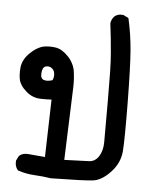

<svg xmlns="http://www.w3.org/2000/svg" viewBox="-48 -487 596 711"><g transform="rotate(5 250.0 -132.0)"><path d="M167 181.6Q137.2 176.8 106.4 175.3Q75.2 173.8 44.9 163.6L43.5 163.1L42.5 162.1Q31.2 148.4 33.2 128.4V127.4L33.7 126.5L41.5 110.8L42 109.9L43 108.9Q55.7 97.7 76.7 99.6L138.7 105L144.5 -108.9Q135.3 -108.4 124.8 -108.2Q114.3 -107.9 103 -108.4Q73.7 -109.4 50.8 -128.9Q43.5 -135.3 37.8 -141.6Q32.2 -147.9 28.3 -154.8Q24.4 -161.6 22 -168.5Q21 -173.3 20 -179Q19 -184.6 18.8 -190.7Q18.6 -196.8 18.8 -203.4Q19 -210 19.5 -217.3Q22.9 -248 49.8 -273.4Q55.2 -278.3 60.1 -282.5Q64.9 -286.6 70.1 -289.8Q75.2 -293 80.1 -295.4Q85 -297.9 89.6 -299.6Q94.2 -301.3 99.1 -302.2Q121.1 -305.7 143.6 -302.2Q167 -298.3 189.9 -274.4Q192.4 -272 194.6 -269.3Q196.8 -266.6 199 -263.7Q201.2 -260.7 202.9 -258.1Q204.6 -255.4 206.3 -252.2Q208 -249 209.5 -246.1Q210.9 -243.2 212.2 -240Q213.4 -236.8 214.4 -233.6Q215.3 -230.5 216.1 -227.3Q216.8 -224.1 217.3 -220.7Q221.7 -191.9 220.7 -161.1Q219.7 -130.9 210.9 109.4Q281.2 107.4 304.2 106Q325.7 104.5 338.9 84Q352.5 62 352.5 31.2V-124.5Q352.5 -186 351.6 -230.2Q350.6 -274.4 348.1 -300.8Q343.8 -354 336.9 -408.7V-409.2V-410.2Q337.9 -417 340.8 -423.3Q343.8 -429.7 348.1 -434.6L348.6 -435.1Q361.3 -446.8 381.3 -444.3H382.3L383.3 -443.8L398.9 -436L401.4 -434.6L402.3 -432.1Q408.7 -403.8 413.1 -375Q417.5 -346.2 419.9 -316.4Q424.8 -257.3 426.3 -120.8Q427.7 15.6 424.3 58.1Q420.9 102.1 388.7 136.7Q356.4 171.4 324.2 175.8Q293.5 179.7 168 181.6H167.5ZM141.6 -180.7Q147 -190.4 146 -204.1Q145 -218.3 134.3 -225.6Q124 -232.9 111.8 -229Q100.1 -225.1 98.6 -204.1Q97.7 -192.9 100.3 -187.3Q103 -181.6 108.4 -179.2Q121.6 -174.3 141.6 -180.7Z"/></g></svg>

Font: NaikaiFont
Style: SemiBold
Weight: 600
Version: Version 1.89